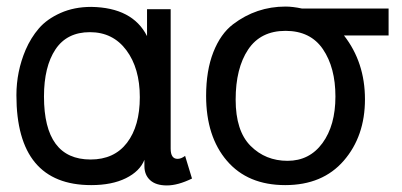

<svg xmlns="http://www.w3.org/2000/svg" viewBox="-20 -552 1224 585"><path d="M114 -258Q114 -66 256 -66Q328 -66 367 -117Q406 -168 406 -256Q406 -344 365 -399Q324 -454 254 -454Q184 -454 149 -401.5Q114 -349 114 -258ZM30 -262Q30 -334 58 -400Q74 -437 98.5 -465.5Q123 -494 164.5 -512.5Q206 -531 258 -531Q384 -529 428 -442V-524H500V-99Q500 -68 521 -68Q532 -68 544 -77L565 -8Q522 13 488.5 13Q455 13 437.5 -3Q420 -19 420 -46V-65Q406 -30 363.5 -9Q321 12 258 12Q30 12 30 -262Z M850 -458Q774 -458 736 -401Q698 -344 698 -248.5Q698 -153 743.5 -107.5Q789 -62 856 -62Q923 -62 962.5 -116Q1002 -170 1002 -258Q1002 -346 964 -402Q926 -458 850 -458ZM608 -260Q608 -337 630 -393Q652 -449 690 -478Q761 -532 850 -532Q872 -532 900 -526H1164V-444H1028Q1092 -362 1092 -249.5Q1092 -137 1027.5 -62.5Q963 12 849 12Q735 12 671.5 -62Q608 -136 608 -260Z"/></svg>

Font: Autonym
Style: Regular
Weight: 500
Version: Version 1.0.20131126